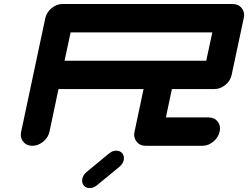

<svg xmlns="http://www.w3.org/2000/svg" viewBox="-20 -729 1241 960"><path d="M1011.2 -425.3 1041.5 -566.9H333L302.7 -425.3ZM1142.6 -709Q1172.4 -709 1188.5 -688.5Q1200.7 -673.3 1200.7 -653.8Q1200.7 -646.5 1198.7 -638.2L1138.2 -354.5Q1132.3 -325.2 1106.9 -304.4Q1081.5 -283.7 1051.8 -283.7H839.4L809.6 -142.1H1022Q1051.8 -142.1 1067.9 -121.6Q1080.1 -106.4 1080.1 -86.4Q1080.1 -79.1 1078.1 -70.8Q1071.8 -41.5 1046.6 -20.8Q1021.5 0 991.7 0H708.5Q679.2 0 663.1 -21Q650.9 -35.6 650.9 -55.2Q650.9 -62.5 652.8 -70.8L697.8 -283.7H272.5L227.5 -70.8Q221.2 -41.5 196 -20.8Q170.9 0 141.6 0Q112.3 0 96.2 -21Q84 -35.6 84 -55.2Q84 -62.5 85.9 -70.8L206.5 -638.2Q212.9 -667.5 238 -688.2Q263.2 -709 292.5 -709ZM598.6 71.3Q594.7 90.3 578.1 104L464.4 197.8Q447.8 211.4 428.2 211.4Q409.2 211.4 398.4 197.8Q390.6 187.5 390.6 174.3Q390.6 169.9 391.6 164.6Q396 145.5 412.6 131.3L525.4 38.1Q542 24.4 561.5 24.4Q581.1 24.4 591.8 38.1Q599.6 48.3 599.6 61.5Q599.6 65.9 598.6 71.3Z"/></svg>

Font: Robtronika
Style: Italic
Weight: 400
Italic angle: -12°
Designer: GGBot
Version: 1.00